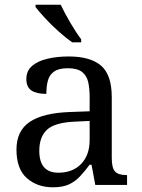

<svg xmlns="http://www.w3.org/2000/svg" viewBox="-20 -786 603 816"><path d="M205 10Q138 10 94 -29Q50 -68 50 -150Q50 -230 106.5 -268Q163 -306 278 -310L361 -313V-373Q361 -409 355 -436.5Q349 -464 329 -480Q309 -496 268 -496Q230 -496 210 -482Q190 -468 183.5 -443.5Q177 -419 177 -387Q135 -387 113.5 -401.5Q92 -416 92 -450Q92 -485 116.5 -506Q141 -527 182 -536.5Q223 -546 272 -546Q364 -546 409.5 -507Q455 -468 455 -373V-114Q455 -72 469 -57Q483 -42 517 -42H520V0H385L369 -86H361Q340 -58 320 -36.5Q300 -15 273.5 -2.5Q247 10 205 10ZM228 -52Q289 -52 325 -89.5Q361 -127 361 -191V-272L297 -269Q212 -265 179.5 -234.5Q147 -204 147 -145Q147 -52 228 -52ZM287 -606Q261 -624 229 -652.5Q197 -681 170.5 -710Q144 -739 131 -756V-766H238Q254 -732 278.5 -690Q303 -648 325 -619V-606Z"/></svg>

Font: Noto Serif Makasar
Style: Regular
Weight: 400
Designer: Sérgio Martins
Version: Version 1.001; ttfautohint (v1.8.4.7-5d5b)